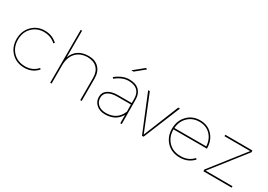

<svg xmlns="http://www.w3.org/2000/svg" viewBox="6 -1537 3258 2333"><g transform="rotate(30 1635.0 -370.5)"><path d="M479 -448.2 465.8 -434.1Q397 -497.1 299.6 -497.1Q202.1 -497.1 136.5 -430.4Q70.8 -363.8 70.8 -258.8Q70.8 -153.8 136.5 -86.9Q202.1 -20 306.6 -20Q411.1 -20 477.1 -95.2L490.2 -81.1Q419.4 0 307.4 0Q195.3 0 123.5 -73Q51.8 -146 51.8 -258.3Q51.8 -370.6 123.5 -443.8Q195.3 -517.1 301.3 -517.1Q407.2 -517.1 479 -448.2Z M1113.8 -313V0H1093.8V-313Q1093.8 -399.9 1045.2 -448.5Q996.6 -497.1 910.6 -497.1Q807.6 -495.1 749.5 -430.7Q691.4 -366.2 691.4 -252.9V0H671.9V-742.2H691.4V-368.2Q716.3 -438 772.5 -477.1Q828.6 -516.1 917.7 -516.6Q1006.8 -517.1 1060.3 -463.1Q1113.8 -409.2 1113.8 -313Z M1438.5 -20Q1597.7 -20 1654.8 -162.1L1653.3 -262.2H1461.4Q1379.4 -261.7 1334.5 -232.4Q1289.6 -203.1 1289.6 -147Q1289.6 -90.8 1330.1 -55.7Q1370.6 -20.5 1438.5 -20ZM1437.5 0Q1363.3 0 1316.4 -42Q1269.5 -84 1269.5 -147.9Q1269.5 -211.9 1320.8 -247.1Q1372.1 -282.2 1461.4 -282.2H1653.3V-345.2Q1652.3 -418.9 1610.8 -458Q1568.8 -497.1 1484.9 -497.1Q1400.9 -497.1 1308.6 -424.8L1296.4 -440.9Q1392.1 -517.1 1484.9 -517.1Q1577.6 -517.1 1625 -471.2Q1672.4 -425.3 1673.3 -345.2L1675.8 0H1655.8L1654.8 -117.2Q1588.9 0 1437.5 0ZM1481.4 -624H1449.7L1591.3 -738.8L1610.4 -729Z M1982.4 0H1960.4L1748 -517.1H1771.5L1971.2 -22.9L2170.4 -517.1H2194.3Z M2253.9 -278.8H2701.7Q2694.8 -377 2635.7 -437Q2576.7 -497.1 2481.9 -497.1Q2387.2 -497.1 2324 -436.5Q2260.7 -376 2253.9 -278.8ZM2664.6 -95.2 2678.7 -81.1Q2603.5 0 2488.5 0Q2373.5 0 2303 -73Q2232.4 -146 2232.4 -258.3Q2232.4 -370.6 2303 -443.8Q2373.5 -517.1 2481 -517.1Q2588.4 -517.1 2655 -444.6Q2721.7 -372.1 2721.7 -258.8H2252.4Q2252.4 -153.8 2316.9 -86.9Q2381.3 -20 2489.5 -20Q2597.7 -20 2664.6 -95.2Z M3211.9 -491.2 2841.8 -20 3218.8 -19V1L2821.8 0V-24.9L3191.9 -496.1L2830.6 -497.1V-517.1L3211.9 -516.1Z"/></g></svg>

Font: Montserrat-Hairline
Style: Regular
Weight: 250
Designer: Julieta Ulanovsky
Foundry: Julieta Ulanovsky
Version: Version 1.000;PS 002.000;hotconv 1.0.70;makeotf.lib2.5.58329